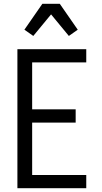

<svg xmlns="http://www.w3.org/2000/svg" viewBox="-20 -995 540 1015"><path d="M72 0V-735H436V-665H150V-417H380V-347H150V-70H436V0ZM156 -805 109 -838 204 -975H296L391 -838L344 -805L250 -919Z"/></svg>

Font: Iosevka Fixed
Style: Regular
Weight: 400
Monospace: yes
Designer: Belleve Invis
Foundry: Belleve Invis
Version: Version 33.2.4